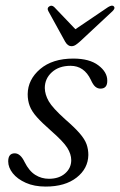

<svg xmlns="http://www.w3.org/2000/svg" viewBox="-20 -662 431 690"><path d="M156 -19.5Q192 -19.5 214 -38.8Q236 -58 236 -86.5Q236 -108 221.8 -130.8Q207.5 -153.5 163.5 -192Q131 -220.5 112.5 -241.2Q94 -262 86.8 -281.2Q79.5 -300.5 79.5 -323.5Q80 -376 124.2 -413.8Q168.5 -451.5 243.5 -451.5Q301.5 -451.5 333.5 -427.2Q365.5 -403 365.5 -372.5Q366 -343.5 341 -343.5Q331 -343.5 322.8 -350.2Q314.5 -357 306.5 -375Q282.5 -425.5 233.5 -425.5Q192 -425.5 166.5 -402.5Q141 -379.5 141 -345.5Q141.5 -322 155.2 -298Q169 -274 214 -233.5Q248 -204 266.2 -183Q284.5 -162 291 -143.8Q297.5 -125.5 297.5 -105Q296.5 -56 255.2 -23.8Q214 8.5 144 8.5Q103 8.5 72.8 -5Q42.5 -18.5 26 -39.2Q9.5 -60 9.5 -82Q9.5 -111 33 -111Q53.5 -111 68.5 -79.5Q84.5 -47.5 106.8 -33.5Q129 -19.5 156 -19.5ZM267 -512.5Q258 -504.5 251.2 -500.2Q244.5 -496 236.5 -496Q223.5 -496 214 -512.5L154 -621.5Q147.5 -633 157 -639Q166 -645 175 -636.5L251 -557L368.5 -636.5Q383.5 -645.5 389 -639Q395.5 -632.5 384 -621.5Z"/></svg>

Font: Fraunces 72pt S050 Light
Style: Italic
Weight: 300
Italic angle: -16°
Version: Version 1.000; ttfautohint (v1.8.3)